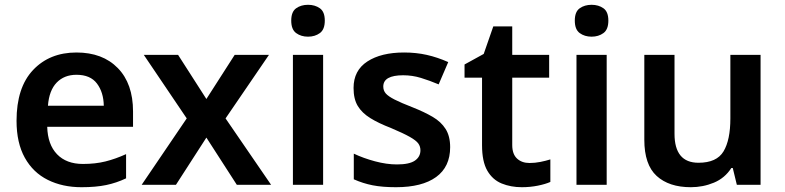

<svg xmlns="http://www.w3.org/2000/svg" viewBox="-20 -771 3273 801"><path d="M299 -552Q408 -552 471.5 -487Q535 -422 535 -306V-242H177Q179 -168 218 -127.5Q257 -87 326 -87Q378 -87 420 -97.5Q462 -108 506 -128V-27Q466 -8 423 1Q380 10 320 10Q241 10 179.5 -20.5Q118 -51 83.5 -113Q49 -175 49 -267Q49 -406 118 -479Q187 -552 299 -552ZM299 -459Q248 -459 216.5 -426.5Q185 -394 180 -330H413Q412 -386 384.5 -422.5Q357 -459 299 -459Z M759 -277 580 -542H723L841 -358L959 -542H1102L921 -277L1111 0H968L841 -197L714 0H571Z M1265 -751Q1294 -751 1314.5 -736.5Q1335 -722 1335 -685Q1335 -648 1314.5 -633Q1294 -618 1265 -618Q1236 -618 1215.5 -633Q1195 -648 1195 -685Q1195 -722 1215.5 -736.5Q1236 -751 1265 -751ZM1328 -542V0H1202V-542Z M1858 -157Q1858 -75 1799.5 -32.5Q1741 10 1632 10Q1575 10 1534.5 2Q1494 -6 1456 -23V-130Q1496 -111 1544.5 -98Q1593 -85 1636 -85Q1688 -85 1711 -101Q1734 -117 1734 -144Q1734 -160 1725 -172.5Q1716 -185 1689.5 -200Q1663 -215 1611 -237Q1559 -257 1524.5 -278.5Q1490 -300 1472.5 -329Q1455 -358 1455 -404Q1455 -477 1512.5 -514.5Q1570 -552 1666 -552Q1716 -552 1760.5 -542Q1805 -532 1850 -512L1810 -419Q1772 -435 1736 -446Q1700 -457 1662 -457Q1579 -457 1579 -410Q1579 -393 1589.5 -381Q1600 -369 1626.5 -355.5Q1653 -342 1702 -323Q1750 -304 1785 -283.5Q1820 -263 1839 -233Q1858 -203 1858 -157Z M2189 -91Q2212 -91 2234.5 -95.5Q2257 -100 2276 -106V-12Q2256 -3 2224 3.5Q2192 10 2157 10Q2111 10 2073 -5.5Q2035 -21 2013 -59Q1991 -97 1991 -165V-447H1918V-502L1998 -546L2038 -661H2117V-542H2271V-447H2117V-166Q2117 -128 2137 -109.5Q2157 -91 2189 -91Z M2448 -751Q2477 -751 2497.5 -736.5Q2518 -722 2518 -685Q2518 -648 2497.5 -633Q2477 -618 2448 -618Q2419 -618 2398.5 -633Q2378 -648 2378 -685Q2378 -722 2398.5 -736.5Q2419 -751 2448 -751ZM2511 -542V0H2385V-542Z M3153 -542V0H3054L3037 -70H3031Q3004 -28 2958.5 -9Q2913 10 2862 10Q2771 10 2719.5 -37Q2668 -84 2668 -188V-542H2794V-213Q2794 -92 2894 -92Q2970 -92 2998.5 -139.5Q3027 -187 3027 -277V-542Z"/></svg>

Font: Noto Sans Gurmukhi UI SemiBold
Style: Regular
Weight: 600
Designer: Jelle Bosma - Monotype Design Team
Foundry: Monotype Imaging Inc.
Version: Version 2.004; ttfautohint (v1.8.4.7-5d5b)